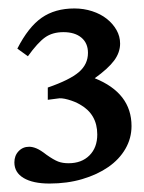

<svg xmlns="http://www.w3.org/2000/svg" viewBox="-20 -696 340 454"><path d="M93 -489Q145 -507 166.5 -525.5Q188 -544 188 -571Q188 -594 172.5 -607Q157 -620 130 -620Q104 -620 86.5 -607.5Q69 -595 46 -563L21 -581Q47 -632 78.5 -654Q110 -676 156 -676Q178 -676 198 -669.5Q218 -663 232.5 -651.5Q247 -640 255.5 -625Q264 -610 264 -593Q264 -572 250 -553Q236 -534 204 -511Q291 -476 291 -398Q291 -369 276.5 -344Q262 -319 236 -301Q210 -283 174.5 -272.5Q139 -262 97 -262Q58 -262 36 -275Q14 -288 14 -312Q14 -328 24 -338.5Q34 -349 49 -349Q57 -349 66.5 -345Q76 -341 90 -330Q107 -318 117.5 -314Q128 -310 142 -310Q173 -310 191.5 -328.5Q210 -347 210 -378Q210 -426 169 -449Q157 -456 141 -460.5Q125 -465 116 -463L93 -460Z"/></svg>

Font: Klingon pIqaD HaSta
Style: Regular
Weight: 400
Width: 0
Designer: Mike Neff (qa'vaj)
Foundry: Mike Neff and Michael Everson
Version: Version 2.003